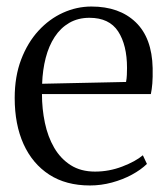

<svg xmlns="http://www.w3.org/2000/svg" viewBox="-20 -557 511 588"><path d="M255.5 11Q182 11 130.8 -22.2Q79.5 -55.5 52.2 -115.5Q25 -175.5 25 -257Q25 -323 44.8 -374.8Q64.5 -426.5 97.8 -462.8Q131 -499 173 -518Q215 -537 260 -537Q345.5 -537 395.5 -489Q445.5 -441 447.5 -348.5Q448 -319.5 446.5 -301.2Q445 -283 442 -269H108.5Q108.5 -223.5 117.5 -180.8Q126.5 -138 146 -104.5Q165.5 -71 196.5 -51.2Q227.5 -31.5 271 -31.5Q314 -31.5 354.5 -47Q395 -62.5 417.5 -81.5L430 -55Q411.5 -37 383.8 -22Q356 -7 322.8 2Q289.5 11 255.5 11ZM109 -300.5 366 -306Q368 -316 368.5 -327.5Q369 -339 369 -349Q369 -419 341.8 -460.8Q314.5 -502.5 254 -502.5Q219 -502.5 192.2 -487Q165.5 -471.5 147.5 -444Q129.5 -416.5 120 -379.8Q110.5 -343 109 -300.5Z"/></svg>

Font: Merriweather 96pt Light
Style: Regular
Weight: 300
Version: Version 2.100